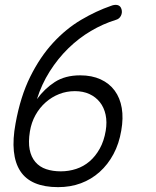

<svg xmlns="http://www.w3.org/2000/svg" viewBox="-20 -760 640 790"><path d="M230 -55Q263 -55 293.5 -65Q324 -75 348.5 -96Q373 -117 390.5 -148.5Q408 -180 415 -222Q421 -258 414.5 -288Q408 -318 391 -339.5Q374 -361 348 -373Q322 -385 288 -385Q254 -385 223.5 -373Q193 -361 168 -339Q143 -317 126 -286.5Q109 -256 103 -219Q96 -176 102 -145Q108 -114 125.5 -93.5Q143 -73 170 -64Q197 -55 230 -55ZM437 -736Q452 -742 464 -739Q476 -736 480 -722Q484 -708 477.5 -695Q471 -682 456 -678Q404 -662 354 -632.5Q304 -603 261 -561Q218 -519 184.5 -466Q151 -413 132 -352Q163 -395 205.5 -422.5Q248 -450 310 -450Q358 -450 394 -433.5Q430 -417 452 -387Q474 -357 481 -315.5Q488 -274 479 -223Q470 -169 447 -126Q424 -83 390 -52.5Q356 -22 313 -6Q270 10 219 10Q163 10 124 -6.5Q85 -23 63.5 -56Q42 -89 37 -138Q32 -187 44 -252Q64 -363 104.5 -444.5Q145 -526 198.5 -584Q252 -642 314 -678.5Q376 -715 437 -736Z"/></svg>

Font: Maple Mono NL ExtraLight
Style: Italic
Weight: 275
Italic angle: -10°
Monospace: yes
Designer: subframe7536
Version: Version 7.000